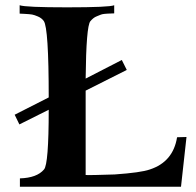

<svg xmlns="http://www.w3.org/2000/svg" viewBox="-20 -713 748 733"><path d="M464 -446 307 -367V-337V-45Q307 -44 347.5 -45Q388 -46 418 -47Q518 -54 552 -66Q641 -95 656 -189L692 -190L671 0H56V-32Q121 -34 148 -66Q166 -86 166 -294L54 -238L36 -275L166 -341Q166 -607 147 -633Q139 -644 125 -650Q111 -656 102.5 -657.5Q94 -659 75 -660Q56 -661 55 -661V-693Q77 -685 236 -685Q397 -685 416 -693V-662Q415 -662 405 -661.5Q395 -661 391.5 -661Q388 -661 378.5 -660Q369 -659 363.5 -656.5Q358 -654 350 -651Q342 -648 336 -643Q330 -638 325 -632Q309 -613 307 -413L445 -484Z"/></svg>

Font: GFS Artemisia
Style: Bold
Weight: 700
Designer: Designed by Takis Katsoulidis.
Foundry: Designed by Takis Katsoulidis.
Version: Version 1.0